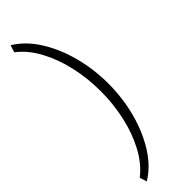

<svg xmlns="http://www.w3.org/2000/svg" viewBox="-332 -784 991 991"><g transform="rotate(-45 163.5 -289.0)"><path d="M198.2 -288.6Q198.2 -381.8 178.5 -470.2Q158.7 -558.6 120.1 -630.6Q81.5 -702.6 24.4 -746.6L36.6 -785.6Q104 -745.1 152.6 -668.5Q201.2 -591.8 227.5 -493.4Q253.9 -395 253.9 -288.6Q253.9 -182.6 227.5 -84Q201.2 14.6 152.6 91.3Q104 168 36.6 208.5L24.4 169.4Q81.5 125 120.1 53Q158.7 -19 178.5 -107.4Q198.2 -195.8 198.2 -288.6Z"/></g></svg>

Font: Vazirmatn RD UI FD ExtraLight
Style: Regular
Weight: 200
Designer: Saber Rastikerdar
Foundry: Saber Rastikerdar
Version: Version 33.003